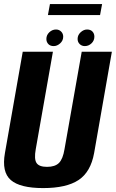

<svg xmlns="http://www.w3.org/2000/svg" viewBox="-21 -933 577 956"><path d="M193.9 3.5Q309.4 3.5 370 -36.5Q430.6 -76.5 447.7 -171.2L536 -675.4H385.9L300.2 -190.2Q292.2 -141.2 272.7 -121.7Q253.1 -102.2 213.2 -102.2Q173.4 -102.2 160.8 -121.7Q148.2 -141.2 157 -190.2L242.5 -675.4H92.2L3.6 -171.2Q-13.3 -76.5 32.8 -36.5Q78.9 3.5 193.9 3.5ZM246.3 -703.5Q263.3 -703.5 278.5 -717.1Q293.7 -730.8 293.7 -750.3Q293.7 -765.7 283.4 -775.9Q273.1 -786.1 257.8 -786.1Q239.1 -786.1 224.5 -772.2Q209.9 -758.4 209.9 -739Q209.9 -723.8 219.6 -713.6Q229.3 -703.5 246.3 -703.5ZM401.3 -703.5Q420.2 -703.5 434.5 -717.1Q448.9 -730.8 448.9 -750.3Q448.9 -765.7 439.4 -775.9Q429.8 -786.1 412.6 -786.1Q395.5 -786.1 380.4 -772.2Q365.4 -758.4 365.4 -739Q365.4 -723.8 375.7 -713.6Q386.1 -703.5 401.3 -703.5ZM217.6 -857.9H477.2L487.4 -912.9H227.7Z"/></svg>

Font: Anybody Thin Condensed
Style: Italic
Weight: 100
Width: 3
Italic angle: -10°
Version: Version 1.113;gftools[0.9.25]